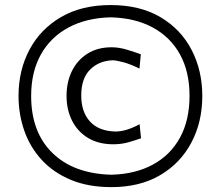

<svg xmlns="http://www.w3.org/2000/svg" viewBox="-20 -748 895 779"><path d="M432.1 11.2Q338.4 11.2 267.8 -18.1Q197.3 -47.4 149.9 -98.6Q102.5 -149.9 78.9 -216.8Q55.2 -283.7 55.2 -358.9Q55.2 -462.9 99.6 -546.4Q144 -629.9 227.5 -678.7Q311 -727.5 428.7 -727.5Q548.3 -727.5 631.3 -678.2Q714.4 -628.9 757.6 -545.2Q800.8 -461.4 800.8 -358.9Q800.8 -252.9 756.3 -169.2Q711.9 -85.4 629.4 -37.1Q546.9 11.2 432.1 11.2ZM432.1 -39.1Q528.8 -41.5 600.1 -80.1Q671.4 -118.7 710.2 -189.5Q749 -260.3 749 -358.9Q749 -457 710.2 -527.3Q671.4 -597.7 599.6 -636.5Q527.8 -675.3 428.7 -677.7Q330.6 -675.3 258.1 -636.5Q185.5 -597.7 146 -527.1Q106.4 -456.5 106.4 -358.9Q106.4 -211.4 192.9 -127.2Q279.3 -43 432.1 -39.1ZM439.9 -162.6Q379.4 -162.6 336.9 -188.5Q294.4 -214.4 272.2 -258.8Q250 -303.2 250 -358.9Q250 -415 271.7 -459.5Q293.5 -503.9 334.5 -530Q375.5 -556.2 433.1 -556.2Q463.4 -556.2 496.1 -546.1Q528.8 -536.1 551.3 -527.8L545.9 -469.7Q509.3 -487.8 480.2 -495.6Q451.2 -503.4 437 -503.4Q381.8 -501.5 345.7 -465.8Q309.6 -430.2 309.6 -360.4Q309.6 -293.9 345.2 -254.9Q380.9 -215.8 448.7 -214.4Q492.2 -214.4 546.4 -244.1L552.2 -187Q531.7 -179.7 502.4 -171.1Q473.1 -162.6 439.9 -162.6Z"/></svg>

Font: Pinar Regular
Style: Regular
Weight: 400
Designer: Amin Abedi
Version: Version 3.000